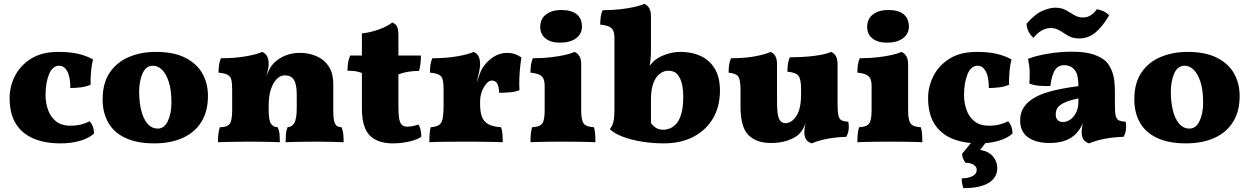

<svg xmlns="http://www.w3.org/2000/svg" viewBox="-20 -737 6500 999"><path d="M469 -42Q443 -18 397 -4.5Q351 9 295 9Q213 9 153.5 -16.5Q94 -42 62 -94Q30 -146 30 -227Q30 -287 58 -342Q86 -397 142 -432Q198 -467 283 -467Q344 -467 386.5 -457Q429 -447 464 -428Q457 -400 454 -369.5Q451 -339 451 -296Q428 -286 400 -282.5Q372 -279 346 -279Q346 -337 330 -366Q314 -395 288 -395Q253 -395 235 -350.5Q217 -306 217 -241Q217 -203 229.5 -166.5Q242 -130 270.5 -106.5Q299 -83 346 -83Q378 -83 403 -89.5Q428 -96 446 -106Q457 -95 463 -78.5Q469 -62 469 -42Z M782 9Q693 9 633 -19Q573 -47 543.5 -98.5Q514 -150 514 -220Q514 -305 551 -359.5Q588 -414 651 -440.5Q714 -467 791 -467Q883 -467 943 -437Q1003 -407 1032.5 -355.5Q1062 -304 1062 -237Q1062 -159 1028.5 -104Q995 -49 932 -20Q869 9 782 9ZM801 -68Q835 -68 853.5 -107.5Q872 -147 872 -204Q872 -269 858 -311.5Q844 -354 822.5 -374.5Q801 -395 776 -395Q739 -395 721.5 -354.5Q704 -314 704 -258Q704 -207 714.5 -163.5Q725 -120 747 -94Q769 -68 801 -68Z M1188 -204V-270Q1188 -303 1184 -321Q1180 -339 1165 -347.5Q1150 -356 1117 -359Q1117 -378 1119.5 -398Q1122 -418 1130 -434Q1204 -434 1262 -444.5Q1320 -455 1344 -467Q1361 -460 1369.5 -444.5Q1378 -429 1378 -403ZM1714 -162Q1714 -113 1723 -94Q1732 -75 1757 -75Q1764 -59 1766 -40.5Q1768 -22 1768 3Q1746 2 1705 1Q1664 0 1629 0Q1606 0 1573 0.5Q1540 1 1510.5 1.5Q1481 2 1466 3Q1466 -18 1467.5 -37.5Q1469 -57 1476 -75Q1497 -75 1510.5 -96Q1524 -117 1524 -173V-242Q1524 -299 1509 -322Q1494 -345 1462 -345Q1438 -345 1419 -325Q1400 -305 1389 -270.5Q1378 -236 1378 -190V-162Q1378 -110 1390.5 -92.5Q1403 -75 1425 -75Q1433 -56 1434.5 -38Q1436 -20 1436 3Q1421 2 1394 1.5Q1367 1 1337.5 0.5Q1308 0 1283 0Q1259 0 1225 0.5Q1191 1 1160 1.5Q1129 2 1114 3Q1114 -20 1116.5 -41Q1119 -62 1124 -75Q1163 -75 1175.5 -93.5Q1188 -112 1188 -162V-270L1378 -403Q1378 -391 1374.5 -375Q1371 -359 1366 -342Q1374 -362 1383 -379Q1392 -396 1405 -409Q1429 -433 1463.5 -447.5Q1498 -462 1540 -462Q1585 -462 1625 -445.5Q1665 -429 1689.5 -393Q1714 -357 1714 -299Z M2024 9Q1945 9 1904 -32Q1863 -73 1863 -174V-357Q1847 -364 1829 -366.5Q1811 -369 1788 -369Q1788 -392 1791 -410.5Q1794 -429 1802 -448H1863V-563Q1908 -568 1952 -584Q1996 -600 2021 -620Q2039 -613 2046 -598.5Q2053 -584 2053 -550V-448H2170Q2170 -422 2167.5 -403.5Q2165 -385 2160 -368Q2129 -368 2102.5 -363.5Q2076 -359 2053 -350V-186Q2053 -140 2057.5 -117Q2062 -94 2072.5 -86Q2083 -78 2100 -78Q2112 -78 2128 -81Q2144 -84 2157 -89Q2172 -67 2172 -25Q2150 -10 2109 -0.5Q2068 9 2024 9Z M2478 -197Q2478 -154 2488 -128.5Q2498 -103 2521.5 -90.5Q2545 -78 2587 -75Q2593 -59 2594.5 -37.5Q2596 -16 2596 3Q2577 2 2546.5 1.5Q2516 1 2482 0.5Q2448 0 2416 0Q2362 0 2305.5 0.5Q2249 1 2214 3Q2214 -24 2215.5 -42.5Q2217 -61 2221 -75Q2248 -77 2262.5 -85.5Q2277 -94 2282.5 -117.5Q2288 -141 2288 -187V-227H2478ZM2478 -296V-204H2288V-312L2478 -403Q2478 -387 2473 -363.5Q2468 -340 2458 -298ZM2456 -295Q2462 -313 2472 -341Q2482 -369 2489 -381Q2511 -416 2545 -439Q2579 -462 2619 -462Q2659 -462 2693 -438Q2689 -415 2686 -384.5Q2683 -354 2682 -323.5Q2681 -293 2683 -268Q2663 -259 2630.5 -256.5Q2598 -254 2577 -254Q2576 -287 2567 -302.5Q2558 -318 2538 -318Q2525 -318 2511 -302Q2497 -286 2487.5 -261.5Q2478 -237 2478 -209ZM2288 -204V-270Q2288 -303 2284 -321Q2280 -339 2265 -347.5Q2250 -356 2217 -359Q2217 -378 2219.5 -398Q2222 -418 2230 -434Q2304 -434 2362 -444.5Q2420 -455 2444 -467Q2461 -460 2469.5 -444.5Q2478 -429 2478 -403Z M2740 3Q2740 -22 2742 -41.5Q2744 -61 2749 -75Q2789 -77 2801.5 -94.5Q2814 -112 2814 -162V-289Q2814 -312 2808 -326.5Q2802 -341 2786 -348.5Q2770 -356 2740 -359Q2740 -378 2742.5 -398Q2745 -418 2753 -434Q2803 -434 2846 -439Q2889 -444 2921 -451.5Q2953 -459 2969 -467Q2986 -460 2995 -444.5Q3004 -429 3004 -403V-162Q3004 -112 3017 -94.5Q3030 -77 3070 -75Q3075 -61 3076.5 -41.5Q3078 -22 3078 3Q3066 2 3039 1.5Q3012 1 2978 0.5Q2944 0 2909 0Q2875 0 2840.5 0.5Q2806 1 2779 1.5Q2752 2 2740 3ZM2893 -515Q2846 -515 2818.5 -537Q2791 -559 2791 -596Q2791 -640 2822 -662.5Q2853 -685 2900 -685Q2953 -685 2980.5 -663Q3008 -641 3008 -598Q3008 -561 2977.5 -538Q2947 -515 2893 -515Z M3359 -108Q3374 -85 3390.5 -73.5Q3407 -62 3430 -62Q3447 -62 3465.5 -69Q3484 -76 3500 -94.5Q3516 -113 3525.5 -147Q3535 -181 3535 -236Q3535 -268 3528.5 -298.5Q3522 -329 3505.5 -349Q3489 -369 3457 -369Q3435 -369 3414.5 -354.5Q3394 -340 3380.5 -307Q3367 -274 3367 -217V-79ZM3433 9Q3377 9 3320.5 0Q3264 -9 3219.5 -26Q3175 -43 3153 -65Q3166 -80 3171.5 -103.5Q3177 -127 3177 -161V-539Q3177 -562 3171 -576.5Q3165 -591 3149 -598.5Q3133 -606 3103 -609Q3103 -628 3105.5 -648Q3108 -668 3116 -684Q3166 -684 3209 -689Q3252 -694 3284 -701.5Q3316 -709 3332 -717Q3349 -710 3358 -694.5Q3367 -679 3367 -653V-480Q3367 -446 3365 -427Q3363 -408 3358 -384L3344 -322L3319 -318Q3338 -363 3356 -388.5Q3374 -414 3393 -428Q3406 -438 3425.5 -446.5Q3445 -455 3469.5 -461Q3494 -467 3521 -467Q3579 -467 3625 -446Q3671 -425 3698.5 -380.5Q3726 -336 3726 -265Q3726 -182 3689.5 -120.5Q3653 -59 3587.5 -25Q3522 9 3433 9Z M3991 7Q3915 7 3874 -34.5Q3833 -76 3833 -181V-270Q3833 -319 3822.5 -337Q3812 -355 3771 -359Q3771 -378 3773.5 -398Q3776 -418 3784 -434Q3858 -434 3911.5 -444.5Q3965 -455 3989 -467Q4006 -460 4014.5 -444.5Q4023 -429 4023 -403V-207Q4023 -140 4034 -118Q4045 -96 4066 -96Q4098 -96 4123 -132.5Q4148 -169 4148 -246V-275Q4148 -324 4135 -342Q4122 -360 4077 -364Q4077 -383 4079.5 -403Q4082 -423 4090 -439Q4164 -439 4222 -447Q4280 -455 4304 -467Q4321 -460 4329.5 -444.5Q4338 -429 4338 -403V-134L4172 -99Q4165 -77 4155.5 -62Q4146 -47 4134 -36Q4115 -19 4078 -6Q4041 7 3991 7ZM4203 9Q4181 1 4173 -13.5Q4165 -28 4165 -48Q4165 -68 4170 -90.5Q4175 -113 4180 -124L4338 -196Q4338 -157 4342 -137.5Q4346 -118 4358 -111.5Q4370 -105 4394 -104Q4398 -82 4395.5 -62Q4393 -42 4383 -25Q4337 -24 4291 -16Q4245 -8 4203 9Z M4441 3Q4441 -22 4443 -41.5Q4445 -61 4450 -75Q4490 -77 4502.5 -94.5Q4515 -112 4515 -162V-289Q4515 -312 4509 -326.5Q4503 -341 4487 -348.5Q4471 -356 4441 -359Q4441 -378 4443.5 -398Q4446 -418 4454 -434Q4504 -434 4547 -439Q4590 -444 4622 -451.5Q4654 -459 4670 -467Q4687 -460 4696 -444.5Q4705 -429 4705 -403V-162Q4705 -112 4718 -94.5Q4731 -77 4771 -75Q4776 -61 4777.5 -41.5Q4779 -22 4779 3Q4767 2 4740 1.5Q4713 1 4679 0.5Q4645 0 4610 0Q4576 0 4541.5 0.5Q4507 1 4480 1.5Q4453 2 4441 3ZM4594 -515Q4547 -515 4519.5 -537Q4492 -559 4492 -596Q4492 -640 4523 -662.5Q4554 -685 4601 -685Q4654 -685 4681.5 -663Q4709 -641 4709 -598Q4709 -561 4678.5 -538Q4648 -515 4594 -515Z M5248 -42Q5222 -18 5176 -4.5Q5130 9 5074 9Q4992 9 4932.5 -16.5Q4873 -42 4841 -94Q4809 -146 4809 -227Q4809 -287 4837 -342Q4865 -397 4921 -432Q4977 -467 5062 -467Q5123 -467 5165.5 -457Q5208 -447 5243 -428Q5236 -400 5233 -369.5Q5230 -339 5230 -296Q5207 -286 5179 -282.5Q5151 -279 5125 -279Q5125 -337 5109 -366Q5093 -395 5067 -395Q5032 -395 5014 -350.5Q4996 -306 4996 -241Q4996 -203 5008.5 -166.5Q5021 -130 5049.5 -106.5Q5078 -83 5125 -83Q5157 -83 5182 -89.5Q5207 -96 5225 -106Q5236 -95 5242 -78.5Q5248 -62 5248 -42ZM4993 242Q4988 231 4986 216.5Q4984 202 4984 191Q5016 191 5039 180Q5062 169 5062 147Q5062 130 5045.5 120Q5029 110 5004 110Q4996 100 4991 88Q4986 76 4986 63L5051 -16H5125L5080 43Q5124 50 5146.5 77Q5169 104 5169 138Q5169 171 5148.5 194.5Q5128 218 5089 230Q5050 242 4993 242Z M5646 9Q5624 1 5616 -13.5Q5608 -28 5608 -48Q5608 -63 5611.5 -83.5Q5615 -104 5622 -123L5626 -129Q5615 -93 5600 -69Q5585 -45 5566 -30Q5543 -11 5511.5 -2Q5480 7 5441 7Q5370 7 5329 -22.5Q5288 -52 5288 -110Q5288 -148 5305 -175.5Q5322 -203 5352.5 -222.5Q5383 -242 5421.5 -254.5Q5460 -267 5503.5 -275Q5547 -283 5591 -289Q5591 -308 5589 -324Q5587 -340 5582.5 -353.5Q5578 -367 5568 -377Q5557 -389 5543 -393.5Q5529 -398 5517 -398Q5494 -398 5479.5 -384.5Q5465 -371 5457 -346.5Q5449 -322 5445 -289Q5410 -289 5385 -291Q5360 -293 5336 -302Q5338 -331 5337.5 -362Q5337 -393 5329 -431Q5373 -448 5435 -458Q5497 -468 5555 -468Q5631 -468 5673 -452.5Q5715 -437 5735 -417Q5753 -399 5767 -363.5Q5781 -328 5781 -256V-190Q5781 -154 5785 -135.5Q5789 -117 5801 -111Q5813 -105 5837 -104Q5841 -82 5838.5 -62Q5836 -42 5826 -25Q5780 -24 5734 -16Q5688 -8 5646 9ZM5510 -102Q5529 -102 5547.5 -114Q5566 -126 5578.5 -150Q5591 -174 5591 -208V-225Q5557 -218 5534 -209.5Q5511 -201 5497.5 -191Q5484 -181 5478.5 -169Q5473 -157 5473 -143Q5473 -121 5484 -111.5Q5495 -102 5510 -102ZM5596 -537Q5569 -537 5550.5 -545Q5532 -553 5516.5 -564Q5501 -575 5484.5 -583Q5468 -591 5447 -591Q5422 -591 5399.5 -578Q5377 -565 5357 -540Q5324 -570 5321 -613Q5365 -664 5403.5 -680.5Q5442 -697 5470 -697Q5504 -697 5526.5 -684Q5549 -671 5569.5 -658.5Q5590 -646 5615 -646Q5638 -646 5656 -658Q5674 -670 5687 -689Q5706 -686 5722.5 -678Q5739 -670 5751 -657Q5717 -599 5680 -568Q5643 -537 5596 -537Z M6150 9Q6061 9 6001 -19Q5941 -47 5911.5 -98.5Q5882 -150 5882 -220Q5882 -305 5919 -359.5Q5956 -414 6019 -440.5Q6082 -467 6159 -467Q6251 -467 6311 -437Q6371 -407 6400.5 -355.5Q6430 -304 6430 -237Q6430 -159 6396.5 -104Q6363 -49 6300 -20Q6237 9 6150 9ZM6169 -68Q6203 -68 6221.5 -107.5Q6240 -147 6240 -204Q6240 -269 6226 -311.5Q6212 -354 6190.5 -374.5Q6169 -395 6144 -395Q6107 -395 6089.5 -354.5Q6072 -314 6072 -258Q6072 -207 6082.5 -163.5Q6093 -120 6115 -94Q6137 -68 6169 -68Z"/></svg>

Font: Vollkorn Black
Style: Regular
Weight: 900
Designer: Friedrich Althausen
Foundry: Friedrich Althausen
Version: Version 5.000